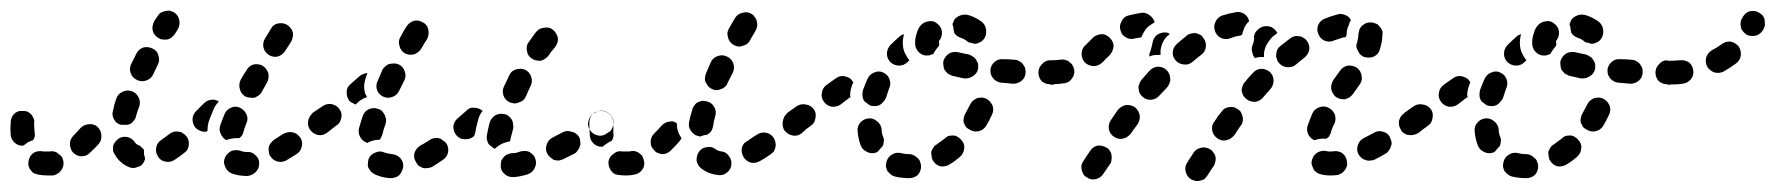

<svg xmlns="http://www.w3.org/2000/svg" viewBox="-42 -307 3330 360"><path d="M438 15Q444 9 444 -1Q444 -10 437 -16Q430 -23 421 -22Q416 -22 413 -23Q411 -23 410 -24Q401 -27 392 -24Q384 -20 380 -12Q376 -3 380 5Q383 14 392 18Q405 23 422 23Q431 22 438 15ZM58 22Q67 20 73 12Q78 5 77 -4Q76 -9 74 -13Q71 -16 67 -19Q64 -22 59 -23Q55 -24 51 -23Q49 -23 48 -23Q42 -23 39 -23Q30 -25 22 -21Q14 -16 12 -7Q11 -2 11 2Q12 6 14 10Q17 14 20 17Q24 19 28 20Q37 22 48 22Q53 22 58 22ZM224 2Q221 5 216 6Q212 8 208 8Q203 8 199 6Q183 -1 174 -16Q171 -20 170 -24Q170 -28 170 -33Q171 -37 174 -41Q177 -44 180 -47Q188 -52 197 -50Q206 -48 211 -40Q213 -37 217 -35Q221 -34 223 -31Q226 -29 228 -26Q228 -22 228 -18Q229 -14 230 -10Q230 -9 230 -8Q229 -7 229 -6Q227 -1 224 2ZM524 -33Q526 -42 521 -49Q518 -53 514 -56Q511 -58 506 -59Q502 -60 498 -59Q493 -58 489 -56Q480 -50 472 -45Q469 -43 466 -39Q463 -36 462 -31Q461 -27 462 -23Q462 -18 465 -14Q470 -6 479 -4Q488 -2 496 -7Q504 -12 514 -18Q522 -23 524 -33ZM312 -35Q313 -44 308 -51Q305 -55 301 -57Q298 -60 293 -60Q289 -61 284 -60Q280 -59 276 -56Q268 -50 261 -45Q253 -40 251 -31Q249 -22 254 -14Q258 -6 268 -4Q277 -2 285 -7Q294 -13 303 -20Q311 -25 312 -35ZM148 -53Q148 -62 141 -69Q138 -72 134 -73Q129 -75 125 -74Q120 -74 116 -72Q112 -70 109 -67Q102 -59 96 -53Q93 -50 91 -46Q89 -42 89 -37Q89 -33 91 -28Q92 -24 95 -21Q102 -14 111 -14Q121 -14 127 -21Q135 -28 143 -37Q149 -44 148 -53ZM-22 -77Q-22 -86 -16 -93Q-9 -100 0 -99Q5 -99 9 -98Q13 -96 16 -93Q19 -90 21 -85Q23 -81 22 -77Q22 -67 23 -58Q24 -54 23 -51Q22 -47 20 -44Q15 -43 10 -40Q6 -37 2 -34Q-7 -33 -14 -39Q-21 -45 -22 -54Q-23 -65 -22 -77ZM379 -93Q382 -101 391 -105Q399 -109 408 -105Q412 -103 415 -100Q418 -97 420 -93Q422 -89 422 -84Q422 -80 420 -76Q416 -66 414 -58Q413 -55 411 -52Q409 -50 407 -48Q405 -48 402 -48Q393 -48 384 -45Q383 -44 383 -44Q375 -48 372 -56Q368 -63 371 -72Q374 -81 379 -93ZM578 -65Q580 -69 581 -73Q582 -78 581 -82Q580 -86 577 -90Q572 -98 563 -99Q554 -101 546 -95H545Q541 -92 539 -88Q536 -84 536 -80Q535 -76 536 -71Q537 -67 540 -63Q545 -56 554 -54Q563 -52 571 -58L572 -59Q576 -61 578 -65ZM367 -115Q368 -116 368 -117Q361 -121 354 -120Q346 -119 340 -113Q333 -106 326 -99Q319 -92 319 -83Q319 -74 325 -67Q328 -64 333 -62Q337 -60 341 -60Q343 -60 344 -60Q346 -61 347 -61Q347 -61 347 -62Q347 -70 349 -78Q353 -89 358 -101Q361 -109 367 -115ZM172 -83Q167 -91 170 -100Q172 -111 176 -122Q179 -131 188 -135Q196 -139 205 -136Q214 -133 218 -124Q222 -116 219 -107Q215 -97 213 -89Q212 -84 209 -81Q206 -77 203 -75Q201 -74 200 -74Q198 -73 197 -73Q192 -73 187 -73Q186 -73 186 -73Q186 -73 185 -73Q176 -75 172 -83ZM408 -139Q410 -131 418 -126Q422 -124 427 -124Q431 -123 436 -124Q440 -126 443 -128Q447 -131 449 -135Q454 -144 459 -153Q463 -161 461 -170Q458 -179 450 -184Q442 -188 433 -186Q424 -183 420 -175Q414 -166 409 -157Q405 -148 408 -139ZM203 -170Q206 -161 215 -157Q223 -153 232 -156Q241 -159 245 -167Q249 -176 254 -186Q258 -194 255 -203Q253 -212 244 -216Q236 -220 227 -218Q218 -215 214 -207Q209 -197 204 -187Q200 -179 203 -170ZM452 -218Q454 -209 462 -204Q470 -199 479 -201Q488 -204 493 -212L504 -229Q506 -233 507 -238Q508 -242 507 -246Q506 -251 503 -254Q500 -258 497 -260Q489 -265 479 -263Q470 -261 466 -253L455 -235Q450 -227 452 -218ZM247 -267 253 -276Q255 -280 259 -283Q263 -285 267 -286Q271 -287 276 -287Q280 -286 284 -284Q292 -279 294 -270Q296 -261 292 -253L287 -245Q286 -243 285 -242Q284 -241 283 -240Q279 -235 272 -233Q265 -232 258 -234Q256 -235 255 -236Q254 -236 253 -237Q246 -242 244 -251Q243 -259 247 -267Z M698 26Q702 25 706 22Q709 19 711 15Q713 11 714 6Q715 -3 709 -10Q703 -17 693 -18Q685 -19 679 -21Q670 -25 662 -21Q653 -18 649 -9Q648 -5 648 -1Q647 4 649 8Q651 12 654 15Q657 18 661 20Q674 26 689 27Q694 27 698 26ZM947 20Q956 17 960 9Q965 0 962 -8Q961 -13 958 -16Q955 -19 951 -22Q947 -24 942 -24Q938 -24 934 -23Q928 -21 924 -20Q922 -20 921 -20Q920 -20 920 -20Q920 -20 920 -20Q915 -20 911 -18Q907 -17 904 -14Q900 -10 898 -6Q897 -2 897 2Q896 12 903 18Q909 25 919 25Q919 25 920 25Q930 25 947 20ZM798 -21Q800 -30 795 -38Q792 -42 788 -44Q785 -47 780 -48Q776 -49 772 -48Q767 -47 763 -44Q754 -38 746 -34Q738 -29 735 -20Q733 -11 738 -3Q740 1 743 4Q747 6 751 8Q755 9 760 8Q764 8 768 6Q778 0 788 -7Q796 -12 798 -21ZM1041 -25Q1044 -28 1045 -32Q1047 -37 1046 -41Q1046 -46 1044 -50Q1039 -58 1030 -60Q1021 -63 1013 -59Q1004 -54 994 -49Q986 -45 983 -36Q980 -27 984 -19Q986 -15 990 -12Q993 -9 997 -7Q1002 -6 1006 -6Q1011 -7 1015 -9Q1025 -14 1035 -19Q1039 -21 1041 -25ZM871 -45Q870 -49 871 -54Q873 -65 876 -77Q879 -86 887 -91Q895 -95 904 -93Q909 -92 912 -89Q916 -86 918 -82Q920 -78 920 -74Q921 -69 920 -65Q917 -54 915 -46Q915 -45 915 -44Q914 -43 914 -42Q909 -41 903 -39Q895 -36 888 -30Q887 -29 886 -28Q883 -29 880 -32Q877 -34 874 -37Q872 -41 871 -45ZM638 -89Q641 -98 649 -102Q658 -106 666 -103Q671 -102 674 -99Q677 -96 679 -92Q681 -88 682 -83Q682 -79 681 -75Q677 -64 675 -55Q674 -52 673 -50Q672 -48 670 -45Q661 -45 653 -42Q650 -41 647 -39Q638 -42 634 -49Q629 -57 631 -66Q634 -77 638 -89ZM863 -99Q863 -99 863 -99Q856 -105 847 -105Q838 -106 832 -99Q824 -92 816 -85Q809 -79 808 -70Q808 -60 814 -53Q820 -46 829 -46Q838 -45 846 -51Q847 -52 848 -54Q848 -56 849 -58Q851 -70 855 -84Q857 -92 863 -99ZM1105 -65Q1107 -69 1108 -73Q1109 -77 1108 -82Q1107 -86 1104 -90Q1099 -97 1090 -99Q1081 -101 1073 -95L1070 -94Q1063 -88 1061 -79Q1059 -70 1065 -62Q1070 -55 1079 -53Q1088 -51 1096 -57L1099 -59Q1103 -61 1105 -65ZM595 -78Q597 -82 598 -86Q599 -91 598 -95Q597 -99 594 -103Q589 -110 579 -112Q570 -113 563 -108Q554 -102 545 -96Q542 -93 539 -89Q537 -85 536 -81Q535 -77 536 -72Q537 -68 539 -64Q542 -61 546 -58Q550 -56 554 -55Q558 -54 563 -55Q567 -56 571 -58Q580 -65 589 -72Q593 -74 595 -78ZM609 -126Q608 -130 608 -135Q608 -139 610 -143Q612 -147 616 -150Q624 -157 632 -164Q635 -167 639 -168Q643 -170 647 -170Q646 -168 645 -165Q642 -157 641 -149Q640 -140 643 -131Q645 -128 646 -125Q643 -124 639 -122Q631 -118 625 -111Q622 -112 619 -114Q616 -115 613 -118Q610 -122 609 -126ZM902 -128Q905 -119 914 -115Q918 -114 922 -113Q927 -113 931 -115Q935 -116 939 -119Q942 -122 944 -126Q948 -136 953 -146Q957 -154 954 -163Q951 -172 943 -176Q939 -178 935 -178Q930 -178 926 -177Q922 -176 918 -173Q915 -170 913 -166Q908 -155 903 -145Q899 -137 902 -128ZM665 -138Q668 -130 676 -126Q685 -122 693 -125Q702 -128 706 -136Q711 -146 716 -156Q720 -164 717 -173Q714 -182 706 -186Q702 -188 697 -188Q693 -188 688 -187Q684 -186 681 -183Q677 -180 675 -176Q670 -165 666 -155Q662 -147 665 -138ZM946 -212Q947 -203 954 -198Q958 -195 962 -194Q967 -193 971 -193Q976 -194 979 -196Q983 -199 986 -202Q991 -210 999 -219Q1005 -227 1004 -236Q1002 -245 995 -251Q988 -257 978 -255Q969 -254 963 -247Q956 -237 950 -229Q944 -222 946 -212ZM707 -221Q709 -212 717 -207Q725 -203 734 -205Q743 -208 748 -216Q753 -225 759 -234Q763 -242 761 -252Q759 -261 751 -265Q743 -270 734 -268Q725 -265 720 -257Q714 -248 709 -238Q704 -230 707 -221Z M1149 20Q1158 18 1163 10Q1168 2 1165 -7Q1164 -11 1162 -15Q1159 -18 1155 -21Q1151 -23 1147 -24Q1142 -24 1138 -23Q1135 -23 1133 -23Q1128 -23 1125 -23Q1116 -25 1109 -19Q1101 -14 1099 -5Q1098 4 1103 12Q1108 20 1117 21Q1124 22 1133 22Q1141 22 1149 20ZM1312 21Q1317 20 1320 17Q1324 15 1326 11Q1329 7 1329 3Q1331 -6 1325 -14Q1320 -22 1311 -23Q1304 -24 1300 -27Q1293 -33 1283 -31Q1274 -30 1269 -23Q1266 -19 1265 -15Q1264 -10 1264 -6Q1265 -1 1267 2Q1269 6 1273 9Q1286 19 1303 21Q1308 22 1312 21ZM1409 -23Q1411 -27 1412 -31Q1413 -36 1412 -40Q1411 -44 1409 -48Q1404 -56 1395 -58Q1386 -60 1378 -55Q1368 -49 1360 -43Q1356 -41 1353 -38Q1350 -34 1349 -30Q1348 -25 1349 -21Q1350 -16 1352 -13Q1354 -9 1358 -6Q1362 -3 1366 -2Q1370 -1 1375 -2Q1379 -3 1383 -5Q1392 -10 1402 -17Q1406 -20 1409 -23ZM1234 -45Q1235 -46 1236 -48Q1236 -48 1236 -48Q1230 -56 1228 -65Q1227 -70 1227 -76Q1224 -78 1221 -79Q1218 -80 1214 -79Q1210 -79 1206 -77Q1202 -75 1199 -72Q1191 -63 1184 -56Q1178 -50 1178 -40Q1178 -31 1185 -25Q1188 -21 1192 -20Q1196 -18 1201 -18Q1205 -18 1209 -20Q1213 -22 1216 -25Q1224 -33 1232 -42Q1233 -43 1234 -45ZM1072 -37Q1065 -43 1064 -52Q1063 -64 1063 -77Q1063 -86 1069 -93Q1076 -99 1085 -99Q1094 -99 1101 -93Q1108 -86 1108 -77Q1108 -66 1108 -57Q1109 -53 1108 -50Q1107 -46 1105 -43Q1100 -41 1096 -38Q1092 -35 1089 -33Q1089 -32 1089 -32Q1089 -32 1088 -32Q1079 -31 1072 -37ZM1260 -55Q1257 -57 1254 -61Q1251 -65 1250 -69Q1249 -73 1250 -78Q1252 -89 1256 -101Q1257 -106 1260 -109Q1262 -113 1266 -115Q1270 -117 1275 -118Q1279 -118 1283 -117Q1292 -115 1297 -107Q1302 -98 1299 -89Q1296 -79 1295 -70Q1294 -65 1291 -60Q1287 -56 1283 -54Q1282 -54 1280 -54Q1276 -53 1271 -51Q1271 -51 1270 -51Q1269 -51 1269 -52Q1264 -52 1260 -55ZM1472 -73Q1474 -82 1468 -90Q1466 -94 1462 -96Q1458 -98 1454 -99Q1449 -100 1445 -99Q1441 -98 1437 -95L1435 -94Q1427 -88 1426 -79Q1424 -70 1429 -62Q1432 -59 1436 -56Q1439 -54 1444 -53Q1448 -52 1453 -53Q1457 -54 1461 -57L1463 -59Q1471 -64 1472 -73ZM1280 -161Q1279 -157 1281 -153Q1283 -149 1286 -145Q1289 -142 1293 -140Q1297 -138 1301 -138Q1306 -138 1310 -140Q1314 -141 1317 -144Q1321 -147 1322 -151Q1327 -161 1332 -171Q1336 -179 1333 -188Q1330 -197 1321 -201Q1313 -205 1304 -202Q1295 -199 1291 -191Q1286 -180 1282 -170Q1280 -166 1280 -161ZM1323 -237Q1325 -228 1333 -223Q1337 -221 1341 -220Q1346 -219 1350 -221Q1354 -222 1358 -224Q1362 -227 1364 -231L1375 -250Q1377 -254 1378 -259Q1378 -263 1377 -267Q1376 -272 1373 -275Q1371 -279 1367 -281Q1359 -286 1350 -283Q1341 -281 1336 -273L1325 -254Q1320 -246 1323 -237Z M1662 27H1663Q1672 27 1679 21Q1685 14 1685 5Q1685 0 1683 -4Q1682 -8 1678 -11Q1675 -14 1671 -16Q1667 -18 1663 -18H1662Q1654 -18 1647 -20Q1638 -22 1630 -17Q1622 -12 1620 -3Q1619 1 1619 5Q1620 10 1622 14Q1625 17 1628 20Q1632 23 1636 24Q1649 27 1662 27ZM1766 -29Q1767 -38 1760 -45Q1758 -48 1754 -50Q1750 -53 1745 -53Q1741 -53 1736 -52Q1732 -50 1729 -47Q1721 -41 1714 -36Q1710 -34 1708 -30Q1705 -26 1704 -22Q1704 -17 1705 -13Q1705 -9 1708 -5Q1713 3 1722 5Q1731 6 1739 1Q1749 -5 1758 -13Q1765 -19 1766 -29ZM1584 -22Q1575 -26 1572 -34Q1567 -47 1566 -61Q1565 -70 1571 -77Q1577 -84 1586 -85Q1595 -86 1602 -80Q1610 -74 1611 -65Q1611 -57 1614 -50Q1616 -46 1615 -42Q1615 -37 1613 -33Q1613 -33 1613 -33Q1613 -33 1613 -33Q1609 -29 1605 -24Q1605 -24 1604 -23Q1603 -22 1603 -22Q1602 -22 1601 -21Q1592 -18 1584 -22ZM1487 -86Q1489 -95 1484 -102Q1478 -110 1469 -111Q1460 -113 1452 -108Q1441 -100 1435 -96Q1432 -93 1429 -89Q1427 -85 1426 -81Q1425 -77 1426 -72Q1427 -68 1429 -64Q1435 -57 1444 -55Q1453 -53 1461 -58Q1467 -63 1478 -71Q1486 -76 1487 -86ZM1819 -109Q1815 -118 1807 -122Q1803 -124 1799 -124Q1794 -124 1790 -123Q1786 -121 1782 -118Q1779 -115 1777 -111Q1773 -103 1768 -94Q1766 -91 1765 -86Q1764 -82 1765 -77Q1767 -73 1769 -69Q1772 -66 1776 -64Q1784 -59 1793 -61Q1802 -63 1807 -71Q1813 -81 1818 -92Q1822 -100 1819 -109ZM1551 -124 1534 -111Q1527 -106 1517 -107Q1508 -109 1503 -116Q1497 -124 1499 -133Q1500 -142 1508 -148L1525 -160Q1529 -163 1533 -164Q1537 -165 1542 -164Q1546 -163 1550 -161Q1554 -159 1556 -155Q1557 -155 1557 -154Q1557 -154 1558 -153Q1556 -149 1555 -145Q1552 -137 1552 -128Q1552 -126 1553 -125Q1552 -124 1552 -124Q1552 -124 1551 -124ZM1575 -129Q1575 -124 1577 -120Q1579 -116 1583 -114Q1586 -111 1590 -109Q1594 -108 1599 -108Q1603 -108 1607 -110Q1611 -112 1614 -116Q1617 -119 1619 -123Q1622 -132 1625 -141Q1629 -149 1626 -158Q1623 -167 1614 -171Q1606 -175 1597 -171Q1589 -168 1585 -160Q1580 -149 1576 -138Q1575 -133 1575 -129ZM1945 -155Q1951 -162 1951 -171Q1952 -180 1945 -187Q1938 -193 1929 -193L1927 -194Q1918 -194 1912 -187Q1905 -180 1905 -171Q1905 -162 1911 -155Q1918 -149 1927 -149L1929 -148Q1938 -148 1945 -155ZM1874 -156Q1881 -162 1881 -172Q1881 -176 1880 -180Q1878 -184 1875 -188Q1872 -191 1868 -193Q1864 -195 1860 -195Q1849 -196 1839 -196Q1830 -197 1823 -191Q1816 -185 1815 -176Q1815 -171 1816 -167Q1818 -163 1821 -159Q1824 -156 1828 -154Q1832 -152 1836 -152Q1846 -151 1858 -150Q1867 -150 1874 -156ZM1782 -164Q1790 -169 1792 -178Q1792 -183 1792 -187Q1791 -191 1788 -195Q1786 -199 1782 -201Q1778 -204 1774 -205Q1763 -207 1755 -209Q1746 -211 1738 -207Q1730 -202 1727 -193Q1726 -189 1727 -184Q1727 -180 1729 -176Q1732 -172 1735 -169Q1739 -167 1743 -165Q1753 -163 1765 -160Q1774 -159 1782 -164ZM1644 -184Q1635 -184 1628 -190Q1621 -197 1621 -206Q1621 -215 1627 -222Q1636 -231 1644 -238Q1646 -240 1648 -241Q1650 -242 1653 -243Q1650 -232 1651 -221Q1652 -212 1656 -205Q1659 -199 1663 -194Q1662 -193 1660 -191Q1653 -184 1644 -184ZM1682 -208Q1675 -214 1674 -223Q1673 -234 1677 -245Q1679 -253 1684 -259Q1690 -266 1699 -267Q1708 -269 1715 -263Q1723 -257 1724 -248Q1725 -239 1720 -232Q1719 -231 1719 -231Q1718 -228 1719 -227Q1719 -226 1719 -224Q1719 -222 1718 -220Q1715 -217 1713 -214Q1710 -210 1708 -206Q1706 -205 1703 -204Q1701 -203 1698 -203Q1689 -202 1682 -208ZM1760 -236Q1756 -237 1752 -240Q1749 -242 1747 -246Q1747 -249 1746 -251Q1746 -256 1744 -261Q1744 -262 1744 -262Q1744 -263 1745 -264Q1747 -273 1756 -277Q1764 -281 1773 -279Q1787 -275 1799 -266Q1806 -260 1807 -251Q1808 -241 1803 -234Q1800 -230 1796 -228Q1792 -226 1788 -225Q1787 -225 1786 -225Q1785 -225 1784 -225Q1781 -226 1778 -227Q1777 -227 1776 -227Q1775 -228 1773 -228Q1772 -229 1771 -230Q1766 -234 1760 -236Z M2234 4Q2236 0 2237 -5Q2238 -9 2237 -13Q2236 -18 2233 -21Q2231 -25 2227 -27Q2219 -32 2210 -30Q2201 -28 2196 -21Q2195 -19 2193 -16Q2186 -6 2184 -2Q2179 5 2181 14Q2183 24 2191 29Q2194 31 2199 32Q2203 33 2207 32Q2212 31 2216 29Q2219 26 2222 22Q2224 19 2231 8Q2233 5 2234 4ZM2042 -7Q2043 -12 2042 -16Q2042 -20 2039 -24Q2037 -28 2033 -30Q2025 -35 2016 -34Q2007 -32 2002 -24Q1993 -11 1990 -6Q1987 -2 1986 2Q1985 7 1986 11Q1987 15 1989 19Q1991 23 1995 25Q2003 31 2012 29Q2021 27 2026 20Q2030 14 2039 1Q2042 -3 2042 -7ZM2467 21Q2471 19 2475 17Q2478 14 2481 10Q2483 6 2484 2Q2484 -2 2483 -7Q2481 -16 2473 -21Q2465 -25 2456 -23Q2454 -23 2453 -23Q2453 -23 2453 -23Q2449 -23 2448 -23Q2439 -26 2430 -22Q2422 -18 2419 -10Q2417 -5 2417 -1Q2418 4 2420 8Q2421 12 2425 15Q2428 18 2432 19Q2441 22 2453 22Q2459 22 2467 21ZM2562 -25Q2565 -28 2566 -33Q2568 -37 2567 -41Q2566 -46 2564 -50Q2560 -58 2551 -60Q2542 -63 2534 -58Q2524 -53 2515 -48Q2507 -44 2504 -35Q2501 -26 2505 -18Q2507 -14 2511 -11Q2514 -8 2519 -7Q2523 -5 2527 -6Q2532 -6 2536 -8Q2546 -13 2556 -19Q2560 -21 2562 -25ZM2419 -95Q2423 -103 2432 -106Q2441 -109 2449 -105Q2453 -103 2456 -100Q2459 -96 2461 -92Q2462 -88 2462 -84Q2462 -79 2460 -75Q2455 -66 2453 -57Q2451 -54 2450 -51Q2448 -49 2445 -47Q2442 -47 2438 -47Q2430 -47 2423 -44Q2415 -47 2411 -55Q2407 -63 2410 -72Q2414 -83 2419 -95ZM2288 -79Q2289 -83 2288 -88Q2287 -92 2285 -96Q2283 -100 2279 -102Q2272 -108 2262 -106Q2253 -105 2248 -97Q2241 -89 2235 -79Q2229 -72 2231 -62Q2233 -53 2240 -48Q2244 -45 2248 -44Q2253 -43 2257 -44Q2261 -45 2265 -47Q2269 -50 2272 -53Q2278 -62 2284 -71Q2287 -74 2288 -79ZM2095 -91Q2093 -100 2086 -106Q2078 -111 2069 -110Q2060 -108 2054 -101Q2048 -92 2041 -82Q2036 -75 2037 -65Q2039 -56 2046 -51Q2050 -48 2055 -47Q2059 -46 2063 -47Q2068 -48 2071 -50Q2075 -53 2078 -56Q2084 -65 2091 -74Q2096 -82 2095 -91ZM2627 -73Q2629 -82 2623 -90Q2621 -94 2617 -96Q2613 -98 2609 -99Q2604 -100 2600 -99Q2596 -98 2592 -95L2590 -94Q2583 -89 2581 -80Q2580 -71 2585 -63Q2587 -59 2591 -57Q2595 -54 2599 -54Q2604 -53 2608 -54Q2613 -55 2616 -57L2618 -59Q2626 -64 2627 -73ZM2346 -156Q2346 -165 2339 -172Q2332 -178 2322 -178Q2313 -177 2307 -170Q2299 -162 2292 -153Q2289 -150 2288 -146Q2286 -141 2286 -137Q2287 -132 2289 -128Q2291 -125 2294 -122Q2301 -116 2311 -116Q2320 -117 2326 -124Q2333 -132 2340 -140Q2346 -147 2346 -156ZM2151 -152Q2153 -156 2152 -160Q2152 -165 2150 -169Q2148 -173 2145 -176Q2138 -182 2129 -182Q2119 -181 2113 -174Q2106 -166 2098 -157Q2095 -153 2094 -149Q2092 -145 2093 -140Q2093 -136 2095 -132Q2097 -128 2101 -125Q2108 -119 2117 -120Q2126 -121 2132 -128Q2140 -136 2147 -144Q2150 -148 2151 -152ZM2454 -140Q2456 -131 2463 -125Q2471 -120 2480 -121Q2489 -123 2495 -131L2507 -148Q2513 -156 2511 -165Q2510 -174 2502 -180Q2494 -185 2485 -184Q2476 -182 2471 -175L2458 -157Q2453 -149 2454 -140ZM1968 -160Q1974 -168 1972 -177Q1972 -178 1971 -179Q1971 -180 1971 -181Q1969 -184 1968 -186Q1967 -188 1965 -189Q1964 -190 1963 -191Q1959 -194 1954 -195Q1950 -196 1946 -195Q1938 -194 1929 -194Q1920 -194 1913 -187Q1906 -180 1906 -171Q1906 -162 1913 -155Q1920 -149 1929 -149Q1942 -149 1954 -151Q1963 -152 1968 -160ZM2413 -214Q2414 -223 2408 -231Q2406 -234 2402 -236Q2398 -239 2394 -239Q2389 -240 2385 -239Q2381 -238 2377 -235Q2368 -228 2359 -221Q2355 -218 2353 -214Q2351 -210 2351 -205Q2350 -201 2352 -197Q2353 -192 2356 -189Q2362 -182 2371 -181Q2381 -180 2388 -186Q2396 -193 2404 -199Q2411 -205 2413 -214ZM2039 -204Q2045 -211 2046 -220Q2046 -229 2039 -236Q2036 -239 2032 -241Q2028 -243 2024 -243Q2019 -243 2015 -241Q2011 -240 2008 -237Q2005 -234 2001 -230Q1996 -225 1993 -222Q1986 -216 1986 -206Q1986 -197 1992 -190Q1998 -184 2008 -183Q2017 -183 2024 -189Q2027 -192 2033 -198Q2037 -202 2039 -204ZM2219 -219Q2220 -229 2214 -236Q2212 -240 2208 -242Q2204 -244 2200 -245Q2195 -245 2191 -244Q2186 -243 2183 -240Q2174 -233 2165 -225Q2158 -219 2157 -210Q2156 -201 2162 -194Q2168 -187 2178 -186Q2187 -185 2194 -191Q2202 -198 2210 -204Q2218 -210 2219 -219ZM2311 -198Q2307 -203 2306 -209Q2304 -215 2306 -221Q2308 -226 2309 -230Q2309 -233 2310 -235H2309Q2309 -245 2316 -251Q2323 -258 2332 -258Q2339 -258 2344 -255Q2350 -251 2353 -245Q2348 -241 2344 -238Q2338 -232 2334 -225Q2329 -217 2328 -207Q2328 -204 2328 -200Q2325 -200 2321 -200Q2316 -200 2311 -198ZM2504 -212Q2508 -203 2516 -200Q2521 -199 2525 -199Q2530 -199 2534 -201Q2538 -203 2541 -206Q2544 -210 2545 -214Q2550 -229 2550 -242Q2551 -247 2549 -251Q2547 -255 2544 -258Q2541 -262 2537 -263Q2533 -265 2529 -265Q2524 -265 2520 -264Q2516 -262 2512 -259Q2509 -256 2507 -252Q2506 -248 2505 -243Q2505 -237 2503 -229Q2499 -220 2504 -212ZM2113 -201Q2113 -204 2113 -206Q2114 -209 2115 -211Q2118 -221 2119 -227Q2121 -237 2128 -242Q2136 -247 2145 -246Q2147 -246 2148 -245Q2150 -244 2151 -244Q2151 -243 2150 -242Q2143 -237 2139 -229Q2135 -221 2134 -212Q2134 -208 2134 -204Q2131 -204 2127 -204Q2120 -204 2113 -201ZM2487 -260Q2488 -265 2491 -269Q2488 -276 2480 -279Q2473 -282 2466 -280Q2454 -277 2442 -272Q2434 -269 2430 -261Q2426 -252 2430 -243Q2433 -235 2441 -231Q2450 -227 2459 -231Q2468 -234 2477 -237Q2478 -237 2480 -237Q2481 -238 2482 -239Q2483 -242 2483 -244Q2483 -252 2487 -260ZM2069 -237Q2061 -241 2059 -250Q2056 -259 2061 -267Q2065 -276 2074 -278Q2086 -281 2098 -283Q2107 -284 2114 -278Q2121 -273 2123 -265Q2119 -263 2115 -260Q2107 -255 2103 -247Q2100 -242 2098 -237Q2092 -236 2086 -235Q2077 -232 2069 -237ZM2250 -278Q2241 -275 2237 -266Q2233 -258 2236 -249Q2239 -240 2247 -236Q2256 -232 2264 -235Q2274 -239 2282 -240Q2284 -240 2285 -241Q2286 -241 2287 -242Q2288 -247 2290 -252Q2293 -261 2300 -267Q2300 -267 2300 -268Q2298 -276 2291 -281Q2283 -286 2275 -284Q2262 -282 2250 -278Z M2819 27H2820Q2829 27 2836 21Q2842 14 2842 5Q2842 0 2840 -4Q2839 -8 2835 -11Q2832 -14 2828 -16Q2824 -18 2820 -18H2819Q2811 -18 2804 -20Q2795 -22 2787 -17Q2779 -12 2777 -3Q2776 1 2776 5Q2777 10 2779 14Q2782 17 2785 20Q2789 23 2793 24Q2806 27 2819 27ZM2923 -29Q2924 -38 2917 -45Q2915 -48 2911 -50Q2907 -53 2902 -53Q2898 -53 2893 -52Q2889 -50 2886 -47Q2878 -41 2871 -36Q2867 -34 2865 -30Q2862 -26 2861 -22Q2861 -17 2862 -13Q2862 -9 2865 -5Q2870 3 2879 5Q2888 6 2896 1Q2906 -5 2915 -13Q2922 -19 2923 -29ZM2741 -22Q2732 -26 2729 -34Q2724 -47 2723 -61Q2722 -70 2728 -77Q2734 -84 2743 -85Q2752 -86 2759 -80Q2767 -74 2768 -65Q2768 -57 2771 -50Q2773 -46 2772 -42Q2772 -37 2770 -33Q2770 -33 2770 -33Q2770 -33 2770 -33Q2766 -29 2762 -24Q2762 -24 2761 -23Q2760 -22 2760 -22Q2759 -22 2758 -21Q2749 -18 2741 -22ZM2644 -86Q2646 -95 2641 -102Q2635 -110 2626 -111Q2617 -113 2609 -108Q2598 -100 2592 -96Q2589 -93 2586 -89Q2584 -85 2583 -81Q2582 -77 2583 -72Q2584 -68 2586 -64Q2592 -57 2601 -55Q2610 -53 2618 -58Q2624 -63 2635 -71Q2643 -76 2644 -86ZM2976 -109Q2972 -118 2964 -122Q2960 -124 2956 -124Q2951 -124 2947 -123Q2943 -121 2939 -118Q2936 -115 2934 -111Q2930 -103 2925 -94Q2923 -91 2922 -86Q2921 -82 2922 -77Q2924 -73 2926 -69Q2929 -66 2933 -64Q2941 -59 2950 -61Q2959 -63 2964 -71Q2970 -81 2975 -92Q2979 -100 2976 -109ZM2708 -124 2691 -111Q2684 -106 2674 -107Q2665 -109 2660 -116Q2654 -124 2656 -133Q2657 -142 2665 -148L2682 -160Q2686 -163 2690 -164Q2694 -165 2699 -164Q2703 -163 2707 -161Q2711 -159 2713 -155Q2714 -155 2714 -154Q2714 -154 2715 -153Q2713 -149 2712 -145Q2709 -137 2709 -128Q2709 -126 2710 -125Q2709 -124 2709 -124Q2709 -124 2708 -124ZM2732 -129Q2732 -124 2734 -120Q2736 -116 2740 -114Q2743 -111 2747 -109Q2751 -108 2756 -108Q2760 -108 2764 -110Q2768 -112 2771 -116Q2774 -119 2776 -123Q2779 -132 2782 -141Q2786 -149 2783 -158Q2780 -167 2771 -171Q2763 -175 2754 -171Q2746 -168 2742 -160Q2737 -149 2733 -138Q2732 -133 2732 -129ZM3102 -155Q3108 -162 3108 -171Q3109 -180 3102 -187Q3095 -193 3086 -193L3084 -194Q3075 -194 3069 -187Q3062 -180 3062 -171Q3062 -162 3068 -155Q3075 -149 3084 -149L3086 -148Q3095 -148 3102 -155ZM3031 -156Q3038 -162 3038 -172Q3038 -176 3037 -180Q3035 -184 3032 -188Q3029 -191 3025 -193Q3021 -195 3017 -195Q3006 -196 2996 -196Q2987 -197 2980 -191Q2973 -185 2972 -176Q2972 -171 2973 -167Q2975 -163 2978 -159Q2981 -156 2985 -154Q2989 -152 2993 -152Q3003 -151 3015 -150Q3024 -150 3031 -156ZM2939 -164Q2947 -169 2949 -178Q2949 -183 2949 -187Q2948 -191 2945 -195Q2943 -199 2939 -201Q2935 -204 2931 -205Q2920 -207 2912 -209Q2903 -211 2895 -207Q2887 -202 2884 -193Q2883 -189 2884 -184Q2884 -180 2886 -176Q2889 -172 2892 -169Q2896 -167 2900 -165Q2910 -163 2922 -160Q2931 -159 2939 -164ZM2801 -184Q2792 -184 2785 -190Q2778 -197 2778 -206Q2778 -215 2784 -222Q2793 -231 2801 -238Q2803 -240 2805 -241Q2807 -242 2810 -243Q2807 -232 2808 -221Q2809 -212 2813 -205Q2816 -199 2820 -194Q2819 -193 2817 -191Q2810 -184 2801 -184ZM2839 -208Q2832 -214 2831 -223Q2830 -234 2834 -245Q2836 -253 2841 -259Q2847 -266 2856 -267Q2865 -269 2872 -263Q2880 -257 2881 -248Q2882 -239 2877 -232Q2876 -231 2876 -231Q2875 -228 2876 -227Q2876 -226 2876 -224Q2876 -222 2875 -220Q2872 -217 2870 -214Q2867 -210 2865 -206Q2863 -205 2860 -204Q2858 -203 2855 -203Q2846 -202 2839 -208ZM2917 -236Q2913 -237 2909 -240Q2906 -242 2904 -246Q2904 -249 2903 -251Q2903 -256 2901 -261Q2901 -262 2901 -262Q2901 -263 2902 -264Q2904 -273 2913 -277Q2921 -281 2930 -279Q2944 -275 2956 -266Q2963 -260 2964 -251Q2965 -241 2960 -234Q2957 -230 2953 -228Q2949 -226 2945 -225Q2944 -225 2943 -225Q2942 -225 2941 -225Q2938 -226 2935 -227Q2934 -227 2933 -227Q2932 -228 2930 -228Q2929 -229 2928 -230Q2923 -234 2917 -236Z M3128 -158Q3134 -165 3133 -174Q3132 -184 3125 -190Q3117 -195 3108 -194Q3097 -193 3086 -193Q3082 -194 3078 -192Q3073 -190 3070 -187Q3067 -184 3065 -180Q3064 -176 3064 -171Q3063 -162 3070 -155Q3076 -149 3086 -149Q3100 -148 3113 -150Q3122 -151 3128 -158ZM3222 -203Q3223 -212 3218 -220Q3212 -227 3203 -229Q3194 -230 3186 -224Q3178 -218 3168 -213Q3160 -208 3157 -199Q3155 -190 3159 -182Q3164 -174 3173 -171Q3182 -169 3190 -173Q3202 -180 3213 -188Q3221 -194 3222 -203ZM3267 -264Q3267 -269 3266 -273Q3264 -277 3261 -280Q3257 -283 3253 -285Q3245 -288 3236 -285Q3228 -281 3224 -272Q3224 -271 3223 -271Q3220 -262 3223 -253Q3227 -245 3235 -241Q3244 -238 3253 -241Q3261 -245 3265 -253Q3265 -255 3266 -256Q3268 -260 3267 -264Z"/></svg>

Font: FRB American Cursive Dashed Extrabold
Style: Bold Italic
Weight: 800
Italic angle: -25°
Version: Version 2.0;Modular Font Editor K font №1